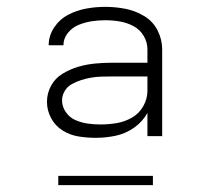

<svg xmlns="http://www.w3.org/2000/svg" viewBox="-20 -761 616 560"><path d="M259 -359Q288 -359 317 -365Q346 -371 371 -388.5Q396 -406 410 -432V-364H453V-617Q453 -646 439.5 -672.5Q426 -699 400 -714.5Q374 -730 345 -735.5Q316 -741 287 -741Q259 -741 231.5 -736Q204 -731 179 -718Q154 -705 138 -681Q122 -657 122 -629H165Q165 -649 178 -665Q191 -681 209.5 -688.5Q228 -696 247.5 -699Q267 -702 287 -702Q308 -702 329 -698.5Q350 -695 369 -685Q388 -675 399 -656.5Q410 -638 410 -617V-578H305Q280 -578 255.5 -575.5Q231 -573 207.5 -566Q184 -559 162.5 -546Q141 -533 129 -511Q117 -489 117 -464Q117 -439 129 -416.5Q141 -394 162.5 -380.5Q184 -367 209 -363Q234 -359 259 -359ZM273 -398Q254 -398 236 -400.5Q218 -403 200.5 -410.5Q183 -418 172 -434Q161 -450 161 -468Q161 -483 169 -496Q177 -509 190 -516Q203 -523 217 -527.5Q231 -532 245.5 -534.5Q260 -537 275 -537.5Q290 -538 305 -538H410V-496Q410 -473 398 -451.5Q386 -430 365 -418Q344 -406 320.5 -402Q297 -398 273 -398ZM150 -221H426V-248H150Z"/></svg>

Font: Iosevka Sparkle Extralight
Style: Regular
Weight: 200
Designer: Belleve Invis
Foundry: Belleve Invis
Version: Version 4.5.0; ttfautohint (v1.8.3)